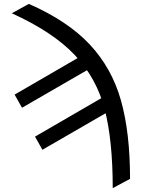

<svg xmlns="http://www.w3.org/2000/svg" viewBox="-20 -761 729 988"><path d="M649.2 159.5 560.1 207.2Q560.1 -38.7 518.6 -198.5Q477.2 -358.4 365.2 -477.4Q253.1 -596.3 40.7 -692.7L128.5 -741Q328.7 -653 442 -531.9Q555.2 -410.9 602.2 -245Q649.2 -79.1 649.2 159.5ZM93.2 -206.5 55.2 -274.2 426.8 -489.6 466.2 -422ZM198.2 9.7 160.2 -58 531.8 -273.5 571.1 -205.8Z"/></svg>

Font: Pretendard Variable
Style: Regular
Weight: 400
Designer: Base glyphs from Inter by Rasmus Andersson; Hangul glyphs from Noto Sans CJK(Source Han Sans) by Jang Soo-young and Kang
Foundry: Kil Hyung-jin
Version: Version 1.100;FEAKit 1.0